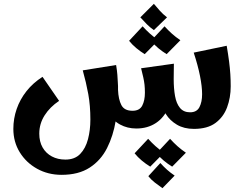

<svg xmlns="http://www.w3.org/2000/svg" viewBox="-20 -665 1280 1007"><path d="M303 252Q232 252 174.5 220Q117 188 83.5 133.5Q50 79 50 11Q50 -43 67.5 -93.5Q85 -144 119 -187Q153 -230 203 -262L290 -136Q242 -104 214 -60Q186 -16 186 36Q186 78 203.5 108.5Q221 139 252 155.5Q283 172 323 172Q372 172 400.5 142.5Q429 113 441.5 65Q454 17 454 -38Q454 -111 443 -171.5Q432 -232 414 -296L589 -324Q594 -294 595.5 -273Q597 -252 598 -232Q599 -223 599 -213.5Q599 -204 599 -194Q600 -111 587 -32Q574 47 541.5 111.5Q509 176 450.5 214Q392 252 303 252ZM695 9Q648 9 609.5 -12Q571 -33 548.5 -75Q526 -117 526 -181L599 -194Q601 -144 616.5 -114Q632 -84 675 -84Q712 -84 726 -111Q740 -138 740 -179Q740 -202 738 -220.5Q736 -239 731.5 -259Q727 -279 720 -307L892 -331Q892 -315 891.5 -294.5Q891 -274 891 -250Q891 -164 866.5 -106.5Q842 -49 798 -20Q754 9 695 9ZM997 11Q945 11 908 -11Q871 -33 850.5 -66Q830 -99 827 -132L891 -250Q891 -201 898 -161.5Q905 -122 924 -99Q943 -76 977 -76Q1012 -76 1026 -103Q1040 -130 1040 -171Q1040 -211 1029 -266.5Q1018 -322 996 -389L1169 -425Q1177 -378 1181.5 -342.5Q1186 -307 1188 -276.5Q1190 -246 1190 -212Q1190 -153 1171 -102Q1152 -51 1110 -20Q1068 11 997 11ZM787 -507Q767 -521 750 -538Q733 -555 716 -574L787 -645Q804 -625 819 -608Q834 -591 856 -574ZM739 -381Q716 -395 694.5 -413Q673 -431 657 -451L728 -527Q747 -506 766.5 -488.5Q786 -471 811 -454ZM854 -381Q831 -395 809.5 -413Q788 -431 772 -451L843 -527Q862 -506 881.5 -488.5Q901 -471 926 -454ZM832 322Q812 308 792 292.5Q772 277 758 259L821 190Q839 210 856.5 225.5Q874 241 896 256ZM768 209Q745 195 723.5 177Q702 159 686 139L757 63Q776 84 795.5 101.5Q815 119 840 136ZM883 209Q860 195 838.5 177Q817 159 801 139L872 63Q891 84 910.5 101.5Q930 119 955 136Z"/></svg>

Font: Marhey Medium
Style: Regular
Weight: 500
Designer: Nur Syamsi & Bustanul Arifin
Foundry: Namelatype
Version: Version 1.000